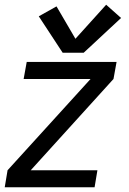

<svg xmlns="http://www.w3.org/2000/svg" viewBox="-24 -792 544 812"><path d="M-4 0 8 -72 359 -458H76L89 -530H469L456 -458L106 -72H388L376 0ZM241 -569 140 -723 215 -765 295 -628 425 -772 488 -716 330 -569Z"/></svg>

Font: Iosevka SS08
Style: Italic
Weight: 400
Italic angle: -10°
Monospace: yes
Designer: Belleve Invis
Foundry: Belleve Invis
Version: 2.1.0; ttfautohint (v1.8.2)